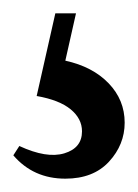

<svg xmlns="http://www.w3.org/2000/svg" viewBox="-20 -33 207 288"><path d="M78 58Q119 67 143 92Q167 117 167 151Q167 184 143.5 209.5Q120 235 78 235Q30 235 0 200L9 186Q50 205 76.5 197Q103 189 103 164Q103 145 86 131Q69 117 35 111L63 -13H94Z"/></svg>

Font: Bona Nova
Style: Regular
Weight: 400
Designer: Mateusz Machalski
Foundry: Capitalics
Version: Version 4.001; ttfautohint (v1.8.3)